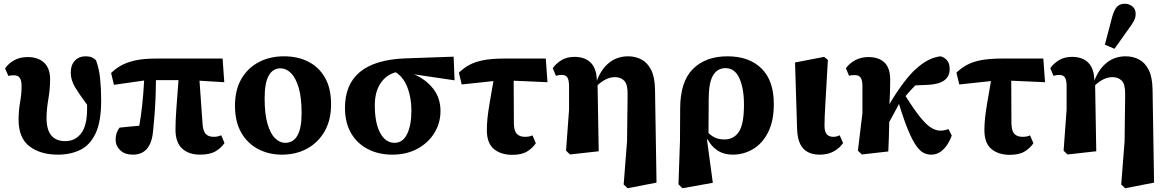

<svg xmlns="http://www.w3.org/2000/svg" viewBox="-20 -809 6228 1023"><path d="M289 15Q195 15 137 -29.5Q79 -74 79 -171Q79 -219 87 -264Q95 -309 95 -349Q95 -381 85 -394.5Q75 -408 54 -408Q46 -408 38 -407Q30 -406 25 -404L7 -444Q23 -469 54 -487Q85 -505 127 -505Q183 -505 215 -475Q247 -445 247 -387Q247 -336 237.5 -280.5Q228 -225 228 -180Q228 -57 328 -57Q380 -57 412 -98Q444 -139 444 -229Q444 -235 444 -240.5Q444 -246 444 -251Q405 -303 381 -342.5Q357 -382 357 -421Q357 -463 379 -486Q401 -509 436 -509Q455 -509 467.5 -504Q480 -499 491 -489Q508 -445 513.5 -390.5Q519 -336 519 -273Q519 -160 489 -97.5Q459 -35 407 -10Q355 15 289 15Z M587 -357 572 -420Q594 -442 623.5 -459Q653 -476 698 -486.5Q743 -497 812 -497H1166L1175 -371L1043 -379L1059 -152Q1061 -112 1075.5 -96Q1090 -80 1118 -80Q1131 -80 1141.5 -82.5Q1152 -85 1159 -88L1176 -47Q1160 -22 1129.5 -3.5Q1099 15 1046 15Q985 15 950 -18Q915 -51 915 -118Q915 -165 919.5 -227Q924 -289 931 -382H811Q810 -289 805.5 -226Q801 -163 796 -115Q786 15 688 15Q645 15 620.5 -8.5Q596 -32 596 -65Q596 -102 617 -129Q639 -131 666.5 -134Q694 -137 722 -139Q731 -188 737.5 -247.5Q744 -307 748 -380Z M1483 15Q1412 15 1355 -15Q1298 -45 1265 -103Q1232 -161 1232 -246Q1232 -330 1266 -388.5Q1300 -447 1359 -478Q1418 -509 1493 -509Q1567 -509 1623.5 -480Q1680 -451 1712 -394.5Q1744 -338 1744 -254Q1744 -169 1709.5 -109Q1675 -49 1616 -17Q1557 15 1483 15ZM1499 -48Q1587 -48 1587 -205Q1587 -290 1571 -343Q1555 -396 1529.5 -420.5Q1504 -445 1475 -445Q1434 -445 1412 -406.5Q1390 -368 1390 -285Q1390 -201 1405.5 -148.5Q1421 -96 1446 -72Q1471 -48 1499 -48Z M2070 15Q1998 15 1941 -14Q1884 -43 1851.5 -98Q1819 -153 1818 -231Q1816 -486 2140 -498L2397 -507L2402 -381L2186 -413Q2249 -386 2288 -336.5Q2327 -287 2327 -217Q2327 -153 2294 -100Q2261 -47 2203.5 -16Q2146 15 2070 15ZM1977 -248Q1977 -154 2005.5 -101Q2034 -48 2082 -48Q2126 -48 2149 -94.5Q2172 -141 2172 -220Q2172 -289 2150.5 -344Q2129 -399 2088 -424Q2037 -410 2007 -364.5Q1977 -319 1977 -248Z M2440 -359 2425 -422Q2449 -445 2479 -462Q2509 -479 2554 -488Q2599 -497 2666 -497H2888L2897 -371L2717 -379L2718 -151Q2719 -111 2734 -95.5Q2749 -80 2777 -80Q2803 -80 2817 -88L2835 -46Q2819 -21 2789.5 -2.5Q2760 16 2710 16Q2649 16 2611.5 -15Q2574 -46 2574 -116Q2574 -147 2577.5 -180.5Q2581 -214 2589 -261Q2597 -308 2609 -377Z M3303 174 3321 -57 3324 -304Q3325 -360 3306 -379Q3287 -398 3257 -398Q3210 -398 3164 -355L3170 -3L3017 14L2996 -6L3012 -225V-349Q3012 -381 3003.5 -395.5Q2995 -410 2972 -410Q2965 -410 2956.5 -408.5Q2948 -407 2942 -405L2925 -446Q2944 -472 2972.5 -489Q3001 -506 3041 -506Q3097 -506 3128 -474.5Q3159 -443 3160 -379Q3184 -442 3226.5 -475.5Q3269 -509 3327 -509Q3366 -509 3398 -492Q3430 -475 3449.5 -436.5Q3469 -398 3470 -331L3478 164L3324 194Z M3756 -279 3755 -100Q3775 -81 3795.5 -73.5Q3816 -66 3840 -66Q3890 -66 3917 -107Q3944 -148 3944 -251Q3944 -338 3919.5 -392Q3895 -446 3846 -446Q3802 -446 3779 -407Q3756 -368 3756 -279ZM3595 173 3603 -58 3604 -230Q3604 -374 3672 -441.5Q3740 -509 3856 -509Q3971 -509 4037 -444.5Q4103 -380 4103 -255Q4103 -164 4072.5 -104Q4042 -44 3992 -14.5Q3942 15 3884 15Q3837 15 3803.5 -7Q3770 -29 3750 -67L3747 -64L3778 165L3616 194Z M4348 15Q4289 15 4259 -18.5Q4229 -52 4227 -123L4216 -476L4371 -506L4391 -490Q4383 -345 4378 -262Q4373 -179 4373 -141Q4373 -106 4385.5 -93Q4398 -80 4420 -80Q4431 -80 4439 -82.5Q4447 -85 4454 -88L4472 -47Q4454 -20 4422.5 -2.5Q4391 15 4348 15Z M4572 14 4551 -6 4575 -205V-351Q4575 -382 4565.5 -395.5Q4556 -409 4534 -409Q4526 -409 4517.5 -408Q4509 -407 4504 -405L4487 -445Q4505 -471 4536 -488Q4567 -505 4608 -505Q4663 -505 4693.5 -475Q4724 -445 4723 -380Q4723 -351 4722 -318.5Q4721 -286 4719 -254Q4752 -311 4792 -364.5Q4832 -418 4865 -446Q4898 -475 4928.5 -490Q4959 -505 4991 -509Q5012 -504 5026 -487.5Q5040 -471 5040 -441Q5040 -363 4926 -357L4857 -354Q4844 -341 4831 -327Q4818 -313 4805 -297Q4853 -221 4886 -181Q4919 -141 4943.5 -127Q4968 -113 4989 -113Q5004 -113 5014.5 -115.5Q5025 -118 5034 -121L5051 -87Q5043 -63 5028 -39.5Q5013 -16 4991.5 -0.5Q4970 15 4941 15Q4920 15 4901 5.5Q4882 -4 4862 -32Q4842 -60 4819.5 -113.5Q4797 -167 4770 -255Q4757 -230 4744 -206.5Q4731 -183 4718 -159Q4717 -118 4716 -76.5Q4715 -35 4713 -2Z M5091 -359 5076 -422Q5100 -445 5130 -462Q5160 -479 5205 -488Q5250 -497 5317 -497H5539L5548 -371L5368 -379L5369 -151Q5370 -111 5385 -95.5Q5400 -80 5428 -80Q5454 -80 5468 -88L5486 -46Q5470 -21 5440.5 -2.5Q5411 16 5361 16Q5300 16 5262.5 -15Q5225 -46 5225 -116Q5225 -147 5228.5 -180.5Q5232 -214 5240 -261Q5248 -308 5260 -377Z M5954 174 5972 -57 5975 -304Q5976 -360 5957 -379Q5938 -398 5908 -398Q5861 -398 5815 -355L5821 -3L5668 14L5647 -6L5663 -225V-349Q5663 -381 5654.5 -395.5Q5646 -410 5623 -410Q5616 -410 5607.5 -408.5Q5599 -407 5593 -405L5576 -446Q5595 -472 5623.5 -489Q5652 -506 5692 -506Q5748 -506 5779 -474.5Q5810 -443 5811 -379Q5835 -442 5877.5 -475.5Q5920 -509 5978 -509Q6017 -509 6049 -492Q6081 -475 6100.5 -436.5Q6120 -398 6121 -331L6129 164L5975 194ZM5867 -571 5906 -720Q5917 -758 5932 -773.5Q5947 -789 5972 -789Q5997 -789 6014 -774.5Q6031 -760 6031 -735Q6031 -716 6022.5 -699.5Q6014 -683 5997 -660L5918 -549Z"/></svg>

Font: Source Serif 4 SmText
Style: Bold
Weight: 700
Designer: Frank Grießhammer
Foundry: Adobe
Version: Version 4.005;hotconv 1.1.0;makeotfexe 2.6.0